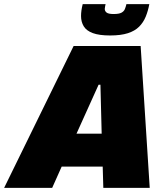

<svg xmlns="http://www.w3.org/2000/svg" viewBox="-79 -911 796 931"><path d="M-59 0 278 -688H603L647 0H422L419 -103H220L174 0ZM292 -263H414L408 -500H399ZM455 -739Q402 -739 371 -750.5Q340 -762 327 -783.5Q314 -805 314 -833Q314 -847 316 -861Q318 -875 322 -891H433Q432 -885 430.5 -879Q429 -873 429 -868Q429 -857 438 -850Q447 -843 472 -843Q498 -843 510 -849.5Q522 -856 526.5 -867Q531 -878 534 -891H645Q639 -858 627.5 -830Q616 -802 595.5 -781.5Q575 -761 541 -750Q507 -739 455 -739Z"/></svg>

Font: Saira Thin Black
Style: Italic
Weight: 900
Italic angle: -12°
Version: Version 1.101